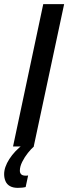

<svg xmlns="http://www.w3.org/2000/svg" viewBox="-72 -708 330 928"><path d="M-9 0 137 -688H238L91 0ZM14 200Q-9 200 -24 191.5Q-39 183 -45.5 167.5Q-52 152 -52 134Q-52 100 -27 61Q-2 22 40 -10L92 0Q79 11 63 31Q47 51 35.5 74Q24 97 24 117Q24 128 30.5 134.5Q37 141 52 141Q54 141 56.5 141Q59 141 64 140L52 196Q45 198 34.5 199Q24 200 14 200Z"/></svg>

Font: Saira UltraCondensed
Style: Bold Italic
Weight: 700
Width: 1
Italic angle: -12°
Designer: Hector Gatti with collaboration of the Omnibus-Type team
Foundry: Omnibus-Type
Version: Version 1.101